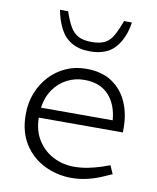

<svg xmlns="http://www.w3.org/2000/svg" viewBox="-85 -814 723 886"><g transform="rotate(10 277.0 -370.5)"><path d="M311 7Q243 7 183.5 -22Q124 -51 88 -107.5Q52 -164 52 -246Q52 -300 70 -346Q88 -392 120.5 -427Q153 -462 196.5 -481.5Q240 -501 291 -501Q365 -501 413 -468.5Q461 -436 484.5 -382Q508 -328 508 -263V-241H114Q115 -178 143.5 -134.5Q172 -91 216.5 -68.5Q261 -46 313 -46Q345 -46 376 -52Q407 -58 438 -68L478 -82L495 -43L456 -26Q423 -11 385.5 -2Q348 7 311 7ZM116 -288H452Q446 -362 405.5 -405.5Q365 -449 292 -449Q248 -449 210.5 -429.5Q173 -410 148 -374Q123 -338 116 -288ZM293 -583Q241 -583 206.5 -603.5Q172 -624 152.5 -661.5Q133 -699 124 -748H162Q177 -704 192.5 -677.5Q208 -651 231.5 -639Q255 -627 293 -627Q332 -627 355 -639Q378 -651 393 -677.5Q408 -704 424 -748H461Q450 -673 410.5 -628Q371 -583 293 -583Z"/></g></svg>

Font: REM ExtraLight
Style: Regular
Weight: 250
Designer: Octavio Pardo
Foundry: Ashler Design
Version: Version 1.005;gftools[0.9.28]